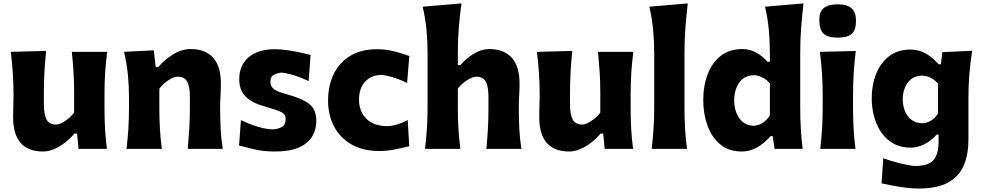

<svg xmlns="http://www.w3.org/2000/svg" viewBox="-20 -860 5678 1109"><path d="M229.5 15.1Q55.7 15.1 55.7 -183.6Q55.7 -220.2 56.9 -248.3Q58.1 -276.4 58.1 -306.2Q58.1 -384.8 53.7 -442.6Q49.3 -500.5 42.5 -560.5L246.6 -565.9Q240.2 -505.9 236.8 -448.2Q233.4 -390.6 233.4 -328.1V-256.3Q233.4 -198.2 249 -169.4Q264.6 -140.6 304.7 -140.6Q324.7 -140.6 356.2 -161.4Q387.7 -182.1 408.2 -209.5V-328.1Q408.2 -390.6 404.5 -445.6Q400.9 -500.5 395 -560.5H599.1Q591.3 -500.5 587.4 -442.6Q583.5 -384.8 583.5 -306.2V-242.2Q583.5 -172.9 586.7 -116.2Q589.8 -59.6 597.7 0H433.6L425.3 -88.9H410.2Q387.2 -61 356.9 -37.4Q326.7 -13.7 293.7 0.7Q260.7 15.1 229.5 15.1Z M710.9 0Q717.8 -59.6 721.4 -116.2Q725.1 -172.9 725.1 -242.2V-298.3Q725.1 -362.3 718.8 -427.7Q712.4 -493.2 696.3 -560.5L868.2 -569.3L879.4 -472.2H894Q928.7 -514.2 979.2 -545.4Q1029.8 -576.7 1081.1 -576.7Q1166.5 -576.7 1211.2 -526.6Q1255.9 -476.6 1255.9 -377.4Q1255.9 -340.8 1253.7 -306.2Q1251.5 -271.5 1251.5 -242.2Q1251.5 -172.9 1254.4 -116.2Q1257.3 -59.6 1266.6 0H1064.5Q1069.8 -59.6 1073.2 -115Q1076.7 -170.4 1076.7 -232.9V-301.3Q1076.7 -359.4 1061.3 -388.2Q1045.9 -417 1005.4 -417Q983.9 -417 952.4 -396.2Q920.9 -375.5 900.4 -348.1V-232.9Q900.4 -170.4 903.8 -115Q907.2 -59.6 914.6 0Z M1569.3 15.1Q1499.5 15.1 1447.5 2.2Q1395.5 -10.7 1360.8 -19.5L1371.6 -166.5Q1417 -144 1468 -128.4Q1519 -112.8 1557.6 -112.8Q1586.9 -114.7 1608.4 -126.7Q1629.9 -138.7 1629.9 -172.9Q1629.9 -200.2 1604.7 -212.6Q1579.6 -225.1 1515.1 -243.2Q1438.5 -263.7 1400.1 -300.8Q1361.8 -337.9 1361.8 -402.8Q1361.8 -481.9 1415.5 -528.8Q1469.2 -575.7 1567.9 -575.7Q1602.5 -575.7 1641.6 -569.8Q1680.7 -564 1716.1 -556.2Q1751.5 -548.3 1773.9 -543L1762.7 -391.6Q1710.9 -416 1667.7 -428.2Q1624.5 -440.4 1603.5 -440.4Q1584 -438.5 1563 -428.5Q1542 -418.5 1542 -387.2Q1542 -361.3 1561 -346.2Q1580.1 -331.1 1631.3 -316.9Q1724.1 -292.5 1765.6 -260Q1807.1 -227.5 1807.1 -162.1Q1807.1 -110.8 1782.5 -70.8Q1757.8 -30.8 1705.6 -7.8Q1653.3 15.1 1569.3 15.1Z M2170.9 12.2Q2077.1 12.2 2011 -25.4Q1944.8 -63 1909.9 -128.9Q1875 -194.8 1875 -279.3Q1875 -364.3 1907 -431.2Q1939 -498 2002.2 -536.9Q2065.4 -575.7 2158.7 -575.7Q2210.4 -575.7 2260 -562.5Q2309.6 -549.3 2344.2 -536.6L2331.5 -381.3Q2278.3 -406.2 2238.5 -416.7Q2198.7 -427.2 2179.2 -427.2Q2123 -425.3 2088.4 -387.7Q2053.7 -350.1 2053.7 -284.7Q2053.7 -215.8 2096.2 -174.1Q2138.7 -132.3 2215.3 -131.3Q2239.3 -131.3 2271.5 -140.4Q2303.7 -149.4 2335 -167L2343.8 -15.1Q2311 -7.3 2264.9 2.4Q2218.8 12.2 2170.9 12.2Z M2435.1 0Q2441.9 -59.6 2445.8 -116.2Q2449.7 -172.9 2449.7 -242.2V-554.2Q2449.7 -622.6 2443.4 -688.5Q2437 -754.4 2421.4 -821.3L2645.5 -840.3Q2636.2 -773.9 2630.4 -702.9Q2624.5 -631.8 2624.5 -554.2V-483.9H2639.6Q2669.4 -520.5 2714.8 -548.6Q2760.3 -576.7 2805.7 -576.7Q2891.1 -576.7 2936 -526.6Q2981 -476.6 2981 -377.4Q2981 -340.8 2978.8 -306.2Q2976.6 -271.5 2976.6 -242.2Q2976.6 -172.9 2979.5 -116.2Q2982.4 -59.6 2991.7 0H2789.6Q2794.9 -59.6 2798.1 -115Q2801.3 -170.4 2801.3 -232.9V-301.3Q2801.3 -359.4 2786.1 -388.2Q2771 -417 2730.5 -417Q2709 -417 2677 -396.2Q2645 -375.5 2624.5 -348.1V-232.9Q2624.5 -170.4 2627.9 -115Q2631.3 -59.6 2639.2 0Z M3268.6 15.1Q3094.7 15.1 3094.7 -183.6Q3094.7 -220.2 3095.9 -248.3Q3097.2 -276.4 3097.2 -306.2Q3097.2 -384.8 3092.8 -442.6Q3088.4 -500.5 3081.5 -560.5L3285.6 -565.9Q3279.3 -505.9 3275.9 -448.2Q3272.5 -390.6 3272.5 -328.1V-256.3Q3272.5 -198.2 3288.1 -169.4Q3303.7 -140.6 3343.8 -140.6Q3363.8 -140.6 3395.3 -161.4Q3426.8 -182.1 3447.3 -209.5V-328.1Q3447.3 -390.6 3443.6 -445.6Q3439.9 -500.5 3434.1 -560.5H3638.2Q3630.4 -500.5 3626.5 -442.6Q3622.6 -384.8 3622.6 -306.2V-242.2Q3622.6 -172.9 3625.7 -116.2Q3628.9 -59.6 3636.7 0H3472.7L3464.4 -88.9H3449.2Q3426.3 -61 3396 -37.4Q3365.7 -13.7 3332.8 0.7Q3299.8 15.1 3268.6 15.1Z M3744.1 0Q3751 -59.6 3754.9 -116.2Q3758.8 -172.9 3758.8 -242.2V-554.2Q3758.8 -622.6 3752.4 -688.5Q3746.1 -754.4 3730.5 -821.3L3952.6 -840.3Q3944.8 -773.9 3939.2 -702.9Q3933.6 -631.8 3933.6 -554.2V-242.2Q3933.6 -172.9 3937 -116.2Q3940.4 -59.6 3948.2 0Z M4265.1 15.1Q4189 15.1 4139.6 -26.4Q4090.3 -67.9 4066.2 -135.5Q4042 -203.1 4042 -281.2Q4042 -364.7 4067.6 -431.6Q4093.3 -498.5 4143.3 -537.6Q4193.4 -576.7 4267.1 -576.7Q4310.5 -576.7 4347.7 -556.4Q4384.8 -536.1 4412.6 -503.4H4426.8V-554.2Q4426.8 -622.6 4420.7 -688.5Q4414.6 -754.4 4398.9 -821.3L4621.1 -840.3Q4613.3 -773.9 4607.7 -702.9Q4602.1 -631.8 4602.1 -554.2V-242.2Q4602.1 -172.9 4605.5 -116.2Q4608.9 -59.6 4616.2 0H4454.1L4442.9 -73.7H4430.7Q4353 15.1 4265.1 15.1ZM4332.5 -133.3Q4389.6 -136.7 4426.8 -193.4V-378.4Q4407.2 -401.4 4382.3 -413.3Q4357.4 -425.3 4333 -425.8Q4276.9 -423.3 4248.8 -381.3Q4220.7 -339.4 4220.7 -279.8Q4220.7 -242.2 4232.9 -209.5Q4245.1 -176.8 4269.8 -156Q4294.4 -135.3 4332.5 -133.3Z M4717.8 0Q4724.6 -59.6 4728.3 -116.2Q4731.9 -172.9 4731.9 -242.2V-298.3Q4731.9 -382.3 4727.5 -441.4Q4723.1 -500.5 4715.8 -560.5L4922.9 -565.4Q4915.5 -504.9 4911.4 -444.6Q4907.2 -384.3 4907.2 -298.3V-242.2Q4907.2 -172.9 4910.4 -116.2Q4913.6 -59.6 4921.4 0ZM4817.9 -642.6Q4762.2 -642.6 4737.3 -665Q4712.4 -687.5 4712.4 -748Q4712.4 -791 4737.5 -813Q4762.7 -835 4819.3 -835Q4875 -835 4899.7 -811Q4924.3 -787.1 4924.3 -741.7Q4924.3 -685.5 4899.4 -664.1Q4874.5 -642.6 4817.9 -642.6Z M5283.7 229Q5248.5 229 5208.3 223.6Q5168 218.3 5131.8 211.2Q5095.7 204.1 5071.8 199.2L5082 53.7Q5116.2 66.9 5153.8 76.9Q5191.4 86.9 5222.4 92.8Q5253.4 98.6 5266.6 98.6Q5342.8 98.6 5372.1 64Q5401.4 29.3 5401.4 -43V-82.5H5390.1Q5356 -43.9 5317.1 -25.6Q5278.3 -7.3 5239.7 -7.3Q5182.6 -7.3 5140.4 -31Q5098.1 -54.7 5070.3 -95.2Q5042.5 -135.7 5028.8 -186.8Q5015.1 -237.8 5015.1 -292Q5015.1 -369.1 5040.5 -433.1Q5065.9 -497.1 5115.7 -535.4Q5165.5 -573.7 5239.3 -573.7Q5287.1 -573.7 5328.1 -550.5Q5369.1 -527.3 5400.4 -488.8H5414.6L5422.9 -558.6L5595.2 -566.9Q5573.7 -427.7 5573.7 -297.4V-53.2Q5573.7 30.3 5547.4 94Q5521 157.7 5457.8 193.4Q5394.5 229 5283.7 229ZM5305.7 -147.9Q5363.8 -150.9 5397.9 -204.1V-377.4Q5379.4 -398.9 5355 -410.9Q5330.6 -422.9 5306.2 -423.3Q5250 -421.4 5222.2 -381.3Q5194.3 -341.3 5194.3 -285.6Q5194.3 -250.5 5206.5 -219.5Q5218.8 -188.5 5243.4 -168.9Q5268.1 -149.4 5305.7 -147.9Z"/></svg>

Font: Pinar-DS1-FD Bold
Style: Regular
Weight: 700
Designer: Amin Abedi
Version: Version 2.000